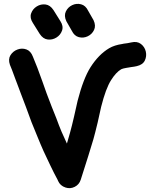

<svg xmlns="http://www.w3.org/2000/svg" viewBox="-20 -965 771 987"><path d="M317 -1Q341 7 364 -4.5Q387 -16 395 -41Q440 -181 460 -249Q468 -277 482 -335L500 -416Q524 -511 551 -553Q576 -593 603 -609Q611 -613 629 -616Q634 -617 641.5 -618Q649 -619 653 -620Q671 -622 683 -625Q714 -632 724.5 -654Q735 -676 729.5 -700Q724 -724 704.5 -739Q685 -754 655 -747Q648 -745 635 -743Q610 -740 609 -739Q568 -733 541 -717Q487 -685 445 -619Q408 -560 379 -447L361 -367Q349 -315 340 -283L324 -227L296 -289Q283 -320 270 -356L246 -416Q236 -441 220 -484L198 -546L172 -617L149 -674Q138 -703 115.5 -711Q93 -719 70 -710.5Q47 -702 34 -681.5Q21 -661 31 -632Q34 -626 41.5 -606Q49 -586 58 -561.5Q67 -537 75 -516.5Q83 -496 86 -487L113 -416Q133 -361 142 -337L171 -266Q190 -219 204 -188L238 -116Q257 -76 277 -39Q278 -38 278 -36Q289 -10 317 -1ZM184 -791Q201 -765 225 -762Q249 -759 270 -772Q291 -785 299 -808Q307 -831 290 -857L255 -913Q238 -939 214 -942Q190 -945 169 -932Q148 -919 140 -896Q132 -873 149 -847L184 -791ZM349 -807Q362 -780 385.5 -774Q409 -768 431 -778.5Q453 -789 463.5 -811Q474 -833 461 -861L433 -910Q420 -937 396.5 -943Q373 -949 351 -938.5Q329 -928 318.5 -906Q308 -884 321 -856L349 -807Z"/></svg>

Font: Balsamiq Sans
Style: Bold
Weight: 700
Designer: Michael Angeles
Foundry: Balsamiq SRL
Version: Version 1.020; ttfautohint (v1.8.4.7-5d5b);gftools[0.9.26]